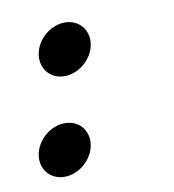

<svg xmlns="http://www.w3.org/2000/svg" viewBox="-52 -386 413 456"><g transform="rotate(-10 154.5 -158.5)"><path d="M58.9 -276.4C52.8 -241.8 76.1 -213.6 110.6 -213.6C145.2 -213.6 178.3 -241.8 184.4 -276.4C190.5 -310.9 167.3 -339.1 132.7 -339.1C98.2 -339.1 65 -310.9 58.9 -276.4ZM17.4 -40.9C11.3 -6.4 34.5 21.8 69.1 21.8C103.6 21.8 136.8 -6.4 142.9 -40.9C149 -75.5 125.8 -103.6 91.2 -103.6C56.7 -103.6 23.5 -75.5 17.4 -40.9Z"/></g></svg>

Font: TudorRose
Style: Oblique
Weight: 500
Italic angle: 10°
Version: Version 001.000